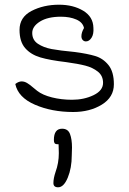

<svg xmlns="http://www.w3.org/2000/svg" viewBox="-20 -475 549 816"><path d="M72 -129Q84 -129 95.5 -122Q107 -115 119 -104.5Q131 -94 138 -89Q161 -71 201 -61Q241 -51 286 -51Q337 -51 377.5 -70.5Q418 -90 418 -123Q418 -153 396 -170.5Q374 -188 343 -196Q312 -204 261 -211Q192 -219 151.5 -231Q111 -243 87 -270.5Q63 -298 63 -348Q63 -402 114 -428.5Q165 -455 231 -455Q291 -455 333.5 -429.5Q376 -404 377 -357Q379 -330 369 -314.5Q359 -299 345 -299Q337 -299 331.5 -305Q326 -311 326 -321Q326 -337 337 -356Q332 -380 304.5 -392Q277 -404 239 -404Q183 -404 150 -383.5Q117 -363 117 -335Q117 -305 141 -289Q165 -273 199.5 -266.5Q234 -260 298 -254Q351 -247 384.5 -237Q418 -227 441 -198.5Q464 -170 464 -117Q464 -62 413 -30.5Q362 1 291 1Q200 1 128.5 -30Q57 -61 45 -118Q59 -129 72 -129ZM207 303Q207 283 216 256Q230 218 230 176L229 138H226Q215 138 212 133.5Q209 129 209 120Q209 72 244 72Q269 72 277.5 94.5Q286 117 286 152L285 185Q285 239 268 280Q251 321 227 321Q207 321 207 303Z"/></svg>

Font: Indie Flower
Style: Regular
Weight: 400
Designer: Kimberly Geswein
Foundry: Kimberly Geswein
Version: Version 2.000